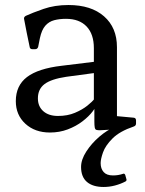

<svg xmlns="http://www.w3.org/2000/svg" viewBox="-20 -520 579 765"><path d="M179 8Q119 8 81 -27Q43 -62 43 -117Q43 -179 87.5 -213Q132 -247 226 -258L365 -275L363 -230L244 -214Q184 -205 157.5 -185Q131 -165 131 -128Q131 -96 152.5 -77Q174 -58 211 -58Q249 -58 278.5 -70.5Q308 -83 328 -99Q348 -115 356 -126L368 -113Q365 -97 349.5 -76.5Q334 -56 308.5 -36.5Q283 -17 250 -4.5Q217 8 179 8ZM354 -328Q354 -384 325 -414.5Q296 -445 243 -445Q217 -445 196 -439.5Q175 -434 160.5 -417.5Q146 -401 139 -368L132 -333Q129 -324 120 -324H109Q99 -324 98 -334Q92 -362 86.5 -389.5Q81 -417 76 -444Q74 -452 83 -457Q109 -469 153.5 -484.5Q198 -500 253 -500Q343 -500 394.5 -455Q446 -410 446 -332V-162H354ZM393 225Q350 225 326.5 205Q303 185 303 145Q303 116 324 83.5Q345 51 376 24.5Q407 -2 437 -14L467 -6L378 -1Q369 -1 364 -2.5Q359 -4 357.5 -12Q356 -20 356 -36V-99L354 -107V-162H446V-28L427 -59L513 -51Q522 -50 522 -40V-28Q522 -19 513 -16Q457 3 428.5 31.5Q400 60 390.5 87Q381 114 381 130Q381 152 393 165.5Q405 179 430 179Q440 179 450 177.5Q460 176 472 172Q476 171 479 177L484 195Q485 200 480 203Q461 213 438.5 219Q416 225 393 225Z"/></svg>

Font: Hahmlet
Style: Regular
Weight: 400
Designer: Minjoo Ham & Mark Frömberg
Foundry: hypertype
Version: Version 1.002